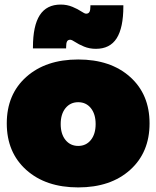

<svg xmlns="http://www.w3.org/2000/svg" viewBox="-20 -817 688 845"><path d="M95.7 -69.1Q9.8 -146 9.8 -273.9Q9.8 -401.9 95.7 -478.5Q181.6 -555.2 324.2 -555.2Q466.8 -555.2 552.5 -478.5Q638.2 -401.9 638.2 -273.9Q638.2 -146 552.5 -69.1Q466.8 7.8 324.2 7.8Q181.6 7.8 95.7 -69.1ZM125 -604V-608.9Q125 -703.6 155 -750.2Q185.1 -796.9 247.1 -796.9Q274.9 -796.9 298.8 -786.9Q322.8 -776.9 337.6 -766.8Q352.5 -756.8 358.9 -756.8Q369.1 -756.8 373.5 -764.2Q377.9 -771.5 377.9 -789.1V-793.9H522.9V-789.1Q522.9 -694.8 493.4 -648.4Q463.9 -602.1 401.9 -602.1Q373.5 -602.1 349.6 -612.1Q325.7 -622.1 310.8 -632.1Q295.9 -642.1 289.1 -642.1Q279.3 -642.1 275.1 -634.8Q271 -627.4 271 -608.9V-604ZM268.3 -341.1Q247.1 -314.9 247.1 -271Q247.1 -227.1 268.3 -200.9Q289.6 -174.8 324.2 -174.8Q358.9 -174.8 379.9 -200.9Q400.9 -227.1 400.9 -271Q400.9 -314.9 379.9 -341.1Q358.9 -367.2 324.2 -367.2Q289.6 -367.2 268.3 -341.1Z"/></svg>

Font: Trueno UltraBlack
Style: Regular
Weight: 950
Designer: Julieta Ulanovsky
Foundry: Julieta Ulanovsky
Version: Version 3.001b | FøM Fix